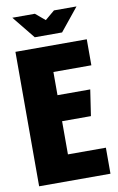

<svg xmlns="http://www.w3.org/2000/svg" viewBox="-88 -824 537 872"><g transform="rotate(-10 181.0 -387.5)"><path d="M33 -775H137L181 -738L225 -775H329L244 -670H118ZM20 -620H349V-500H174V-393H325L307 -273H174V-120H349V0H20Z"/></g></svg>

Font: Smooch Sans Thin Black
Style: Regular
Weight: 900
Version: Version 1.010